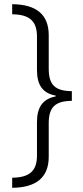

<svg xmlns="http://www.w3.org/2000/svg" viewBox="-20 -735 397 914"><path d="M38 111V159C151 158 212 111 212 11V-149C212 -227 245 -254 322 -255V-301C244 -302 212 -329 212 -408V-567C212 -667 152 -714 38 -715V-667C118 -666 156 -637 156 -561V-402C156 -332 182 -291 245 -280V-276C183 -264 156 -224 156 -154V6C156 80 119 110 38 111Z"/></svg>

Font: Noto Sans Khmer SemiCondensed Light
Style: Regular
Weight: 300
Width: 4
Designer: Danh Hong and the Monotype Design Team
Foundry: Monotype Imaging Inc.
Version: Version 2.004